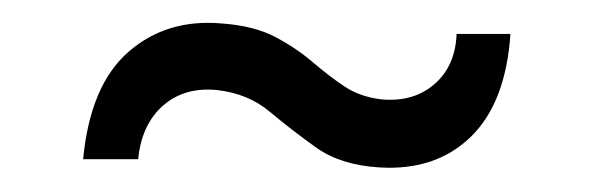

<svg xmlns="http://www.w3.org/2000/svg" viewBox="-20 -469 507 164"><path d="M51 -333Q57 -396 89.5 -424.5Q122 -453 169 -449Q197 -447 215 -437.5Q233 -428 247 -416Q261 -404 274.5 -395Q288 -386 307 -384Q334 -382 351.5 -397.5Q369 -413 370 -440H416Q412 -381 382 -352Q352 -323 304 -326Q271 -328 250 -343Q229 -358 210.5 -373.5Q192 -389 166 -392Q138 -395 119.5 -379Q101 -363 98 -333Z"/></svg>

Font: Big Shoulders Display Medium
Style: Regular
Weight: 500
Designer: Patric King
Foundry: XO Type Co
Version: Version 1.000; ttfautohint (v1.8.2)